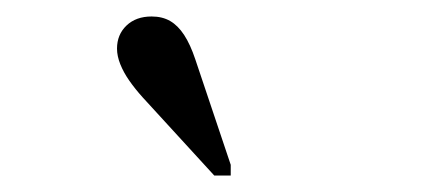

<svg xmlns="http://www.w3.org/2000/svg" viewBox="-20 -789 540 233"><path d="M217 -717 260 -589V-576H240L153 -671Q144 -681 137 -691Q130 -701 126 -711Q122 -721 122 -730Q122 -747 133.5 -758Q145 -769 164 -769Q177 -769 186.5 -763.5Q196 -758 203.5 -746.5Q211 -735 217 -717Z"/></svg>

Font: Roboto Serif 144pt
Style: Regular
Weight: 400
Version: Version 1.008